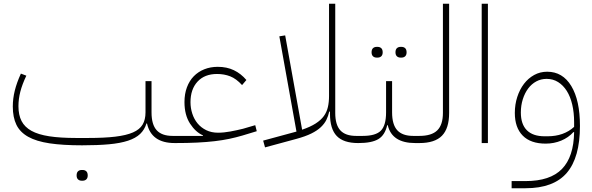

<svg xmlns="http://www.w3.org/2000/svg" viewBox="-20 -760 3146 1020"><path d="M416 12Q314 12 243.5 1.5Q173 -9 129.5 -33.5Q86 -58 67 -97.5Q48 -137 48 -194Q48 -236 58.5 -278.5Q69 -321 91 -369L120 -358Q98 -312 88 -273Q78 -234 78 -196Q78 -149 94.5 -117Q111 -85 147 -65Q183 -45 241.5 -36Q300 -27 384 -27H448Q534 -27 592.5 -34Q651 -41 686.5 -56.5Q722 -72 737.5 -98Q753 -124 753 -163V-329H785V-163Q785 -98 812.5 -68Q840 -38 897 -38H921V-12L908 0Q784 0 761 -104H758Q748 -71 724.5 -48.5Q701 -26 660 -12.5Q619 1 559 6.5Q499 12 416 12ZM414 200Q402 200 394.5 193Q387 186 387 172Q387 157 394.5 150Q402 143 414 143H419Q431 143 438.5 150Q446 157 446 172Q446 186 438.5 193Q431 200 419 200Z M909 -26 921 -38H1058V-41Q1019 -58 989.5 -103.5Q960 -149 960 -218Q960 -261 973 -296Q986 -331 1009.5 -355Q1033 -379 1065.5 -392Q1098 -405 1137 -405Q1185 -405 1222.5 -387Q1260 -369 1289 -335L1266 -308Q1235 -342 1203 -354.5Q1171 -367 1133 -367Q1067 -367 1029.5 -326.5Q992 -286 992 -217Q992 -186 1001.5 -156.5Q1011 -127 1029.5 -104.5Q1048 -82 1075.5 -68.5Q1103 -55 1138 -55Q1169 -55 1204 -61.5Q1239 -68 1271 -76L1336 -95L1344 -63L1268 -40Q1234 -30 1198.5 -22.5Q1163 -15 1120.5 -10Q1078 -5 1026.5 -2.5Q975 0 909 0Z M1378 -13 1555 -61 1464 -567 1495 -572 1585 -71Q1629 -86 1657 -104Q1685 -122 1700.5 -143.5Q1716 -165 1722 -191.5Q1728 -218 1728 -250V-740H1761V-160Q1761 -97 1788 -67.5Q1815 -38 1872 -38H1896V-12L1883 0Q1805 0 1769 -37.5Q1733 -75 1733 -156V-167H1729Q1724 -144 1714 -123.5Q1704 -103 1684.5 -84.5Q1665 -66 1633.5 -50.5Q1602 -35 1554 -22L1388 23Z M1884 -26 1896 -38H1907Q1976 -38 2003.5 -66Q2031 -94 2031 -163V-329H2063V-163Q2063 -98 2090.5 -68Q2118 -38 2175 -38H2198V-12L2186 0Q2062 0 2040 -95H2037Q2025 -42 1990 -21Q1955 0 1884 0ZM2108 -454Q2096 -454 2088.5 -461Q2081 -468 2081 -482Q2081 -497 2088.5 -504Q2096 -511 2108 -511H2113Q2125 -511 2132.5 -504Q2140 -497 2140 -482Q2140 -468 2132.5 -461Q2125 -454 2113 -454ZM1981 -454Q1969 -454 1961.5 -461Q1954 -468 1954 -482Q1954 -497 1961.5 -504Q1969 -511 1981 -511H1986Q1998 -511 2005.5 -504Q2013 -497 2013 -482Q2013 -468 2005.5 -461Q1998 -454 1986 -454Z M2186 -26 2198 -38H2208Q2273 -38 2303 -67.5Q2333 -97 2333 -160V-740H2366V-160Q2366 -78 2328 -39Q2290 0 2208 0H2186Z M2539 -740H2572V0H2539Z M2698 202H2772Q2903 202 2965.5 137.5Q3028 73 3030 -58H3026Q3000 -29 2961.5 -13Q2923 3 2879 3Q2799 3 2757 -39.5Q2715 -82 2715 -160Q2715 -205 2728 -245Q2741 -285 2763.5 -314.5Q2786 -344 2817.5 -361.5Q2849 -379 2887 -379Q2969 -379 3015 -303Q3061 -227 3061 -91Q3061 77 2991 158.5Q2921 240 2772 240H2698ZM2889 -36Q2975 -36 3030 -86V-111Q3030 -162 3020 -204.5Q3010 -247 2991 -277Q2972 -307 2945 -324Q2918 -341 2884 -341Q2854 -341 2829 -327.5Q2804 -314 2786 -290Q2768 -266 2757.5 -233Q2747 -200 2747 -162Q2747 -100 2779 -68Q2811 -36 2873 -36Z"/></svg>

Font: IBM Plex Sans Arabic ExtLt
Style: Regular
Weight: 200
Designer: Mike Abbink, Paul van der Laan, Pieter van Rosmalen, Wael Morcos, Khajak Apelian
Foundry: Bold Monday
Version: Version 1.2